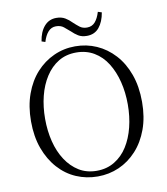

<svg xmlns="http://www.w3.org/2000/svg" viewBox="-99 -1003 959 1100"><g transform="rotate(-10 381.0 -453.0)"><path d="M197 -803Q205 -857 232.5 -889Q260 -921 303 -921Q333 -921 354 -908.5Q375 -896 391 -879Q409 -862 426 -849Q443 -836 468 -836Q497 -836 515 -856.5Q533 -877 544 -914L566 -907Q557 -853 530.5 -821Q504 -789 459 -789Q429 -789 409 -801.5Q389 -814 373 -830Q355 -846 337.5 -860Q320 -874 293 -874Q266 -874 247.5 -853.5Q229 -833 218 -796ZM381 15Q315 15 256.5 -10Q198 -35 153.5 -84.5Q109 -134 83.5 -203.5Q58 -273 58 -362Q58 -450 83.5 -520.5Q109 -591 153.5 -640Q198 -689 256.5 -715.5Q315 -742 381 -742Q447 -742 505 -716.5Q563 -691 608 -642Q653 -593 678.5 -522.5Q704 -452 704 -362Q704 -274 678.5 -204Q653 -134 608 -85Q563 -36 505 -10.5Q447 15 381 15ZM381 -18Q439 -18 484.5 -45.5Q530 -73 560 -120.5Q590 -168 605.5 -230Q621 -292 621 -362Q621 -432 605.5 -494Q590 -556 560 -604Q530 -652 484.5 -679Q439 -706 381 -706Q322 -706 277.5 -679Q233 -652 202 -604Q171 -556 155.5 -494Q140 -432 140 -362Q140 -292 155.5 -230Q171 -168 202 -120.5Q233 -73 277.5 -45.5Q322 -18 381 -18Z"/></g></svg>

Font: Early Summer Mincho Light
Style: Regular
Weight: 300
Designer: GuiWonder
Version: Version 1.002